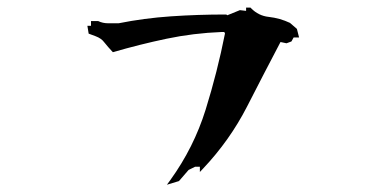

<svg xmlns="http://www.w3.org/2000/svg" viewBox="-20 -641 1040 515"><path d="M224.1 -571.8V-584.5H243.2Q255.9 -578.6 269.5 -578.6H298.3Q366.7 -592.3 438.7 -597.2Q510.7 -602.1 585 -602.1H586.9L589.8 -600.1L623.5 -613.8L640.1 -611.8V-620.6H651.9L653.3 -619.1Q673.3 -598.6 700.7 -595.7Q731 -592.3 757.8 -579.6L776.4 -563.5L782.2 -540.5H767.6L761.7 -529.8L748.5 -524.9L732.4 -528.3Q687.5 -442.9 642.6 -355Q596.2 -264.6 525.4 -189.5L516.1 -179.7V-193.8H503.4L485.8 -185.1L460 -155.3L427.7 -145.5L437 -158.2Q500 -245.6 531.5 -346.7Q563 -447.8 583.5 -551.3L581.5 -555.2H575.2Q498.5 -552.2 426.8 -537.1Q355 -522 282.7 -501Q269.5 -515.1 259.8 -527.3Q252 -538.1 236.3 -543.9L217.8 -550.8L214.4 -571.8Z"/></svg>

Font: Bakudai
Style: Medium
Weight: 500
Version: Version 1.48